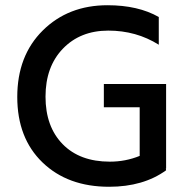

<svg xmlns="http://www.w3.org/2000/svg" viewBox="-20 -706 721 734"><path d="M615 -385V-62H614L615 -55Q528 8 397 8Q239 8 142.5 -85Q46 -178 46 -335.5Q46 -493 143.5 -589.5Q241 -686 391 -686Q508 -686 587 -641V-535Q501 -589 394 -589Q287 -589 220.5 -520Q154 -451 154 -336.5Q154 -222 219.5 -155Q285 -88 400 -88Q460 -88 514 -110V-296H377V-385Z"/></svg>

Font: Hind Medium
Style: Regular
Weight: 500
Designer: Manushi Parikh, Satya Rajpurohit
Foundry: Indian Type Foundry
Version: Version 1.201;PS 1.0;hotconv 1.0.78;makeotf.lib2.5.61930; tt